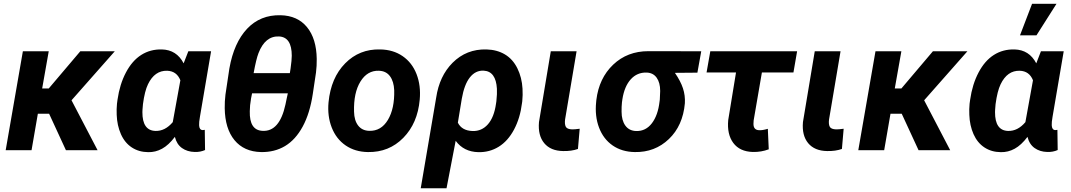

<svg xmlns="http://www.w3.org/2000/svg" viewBox="-20 -802 5720 1025"><path d="M242.2 -194.8H182.1L148.4 0H10.3L102.1 -528.3H240.2L205.1 -329.6H240.2L408.7 -528.3H592.8L361.8 -266.6L501 0H332Z M1106.9 -528.3 1047.4 -178.7Q1042 -148.4 1043 -133.3Q1043.9 -108.4 1062 -107.4Q1064 -106.9 1073.2 -108.9L1074.7 -1Q1049.3 10.3 1019.5 9.3Q979.5 8.3 951.4 -11.7Q923.3 -31.7 913.6 -71.3Q880.4 -27.3 845.2 -8.1Q810.1 11.2 771 10.3Q721.2 9.8 683.6 -14.9Q646 -39.6 625.5 -85.9Q605 -132.3 603 -189Q601.6 -219.2 604.5 -248.5L607.4 -270Q619.1 -352.1 652.3 -415Q685.5 -478 734.1 -508.8Q782.7 -539.6 844.2 -538.1Q922.9 -536.1 960.4 -463.9L985.4 -528.3ZM743.2 -246.1 740.7 -216.3 740.2 -203.6Q739.7 -105 810.1 -103Q861.3 -101.6 902.3 -149.9L942.9 -373.5Q923.3 -422.4 872.6 -424.3Q805.7 -426.3 770 -352.1Q752.4 -315.9 743.2 -246.1Z M1373.5 9.8Q1282.7 7.8 1231.9 -53.7Q1181.2 -115.2 1179.7 -224.6Q1179.2 -260.7 1183.6 -296.9L1204.6 -437Q1229 -574.2 1299.3 -648.7Q1369.6 -723.1 1477.5 -720.7Q1568.4 -718.8 1618.9 -657.2Q1669.4 -595.7 1670.9 -487.3Q1671.4 -450.7 1667 -415L1649.9 -300.8Q1634.3 -196.8 1595.9 -126.2Q1557.6 -55.7 1501.5 -22.2Q1445.3 11.2 1373.5 9.8ZM1516.6 -303.7H1325.7L1320.3 -276.9Q1313.5 -238.3 1313.5 -208Q1311 -106.9 1380.9 -103.5Q1472.2 -97.7 1503.9 -244.1L1510.7 -276.9ZM1334 -411.6H1527.3L1531.2 -436Q1537.6 -481.9 1537.6 -504.4Q1537.6 -604 1469.7 -607.4Q1395.5 -610.8 1359.9 -518.1Q1347.7 -486.8 1334 -411.6Z M2009.3 -538.1Q2079.1 -537.1 2129.6 -502.2Q2180.2 -467.3 2203.9 -406Q2227.5 -344.7 2220.7 -270Q2209.5 -144 2133.1 -66.2Q2056.6 11.7 1944.3 9.8Q1875.5 8.8 1825.2 -25.6Q1774.9 -60.1 1751 -121.1Q1727.1 -182.1 1733.9 -255.9Q1746.6 -386.7 1822.8 -463.9Q1898.9 -541 2009.3 -538.1ZM1870.1 -205.6Q1871.1 -158.7 1892.1 -131.6Q1913.1 -104.5 1951.2 -103.5Q2014.6 -101.6 2050.8 -161.9Q2086.9 -222.2 2084.5 -320.3Q2082.5 -367.2 2061.8 -395.3Q2041 -423.3 2002.4 -424.3Q1940.9 -426.3 1904.1 -366.5Q1867.2 -306.6 1870.1 -205.6Z M2308.6 -281.2Q2325.7 -396 2396 -466.8Q2470.2 -541 2577.1 -538.1Q2633.3 -536.6 2675.5 -511.5Q2717.8 -486.3 2741.9 -437.5Q2766.1 -388.7 2769.5 -328.6Q2771.5 -294.9 2768.1 -261.2L2766.6 -251Q2756.8 -171.4 2724.1 -110.1Q2691.4 -48.8 2642.3 -18.6Q2593.3 11.7 2533.2 10.3Q2455.6 8.3 2412.6 -50.3L2363.8 203.1H2226.1ZM2424.3 -147Q2445.3 -104.5 2502.9 -102.5Q2551.8 -101.1 2584.7 -138.4Q2617.7 -175.8 2627.9 -248L2629.9 -261.2Q2634.3 -302.7 2632.8 -328.1Q2627.4 -421.4 2562 -424.8Q2518.6 -426.8 2488.5 -388.9Q2458.5 -351.1 2445.3 -274.9Z M3058.1 -528.3 2996.6 -163.6Q2993.7 -138.7 3000.5 -125.5Q3007.3 -112.3 3033.7 -111.3Q3046.4 -110.8 3074.7 -114.7L3065.4 -6.8Q3031.2 5.4 2986.3 4.4Q2919.4 3.4 2885.3 -37.8Q2851.1 -79.1 2857.4 -150.4L2920.4 -528.3Z M3703.1 -414.1 3583 -413.1Q3613.3 -369.1 3626 -330.6Q3638.7 -292 3636.2 -250.5Q3625.5 -130.9 3550.8 -59.6Q3476.1 11.7 3369.1 9.8Q3300.3 8.8 3250.7 -25.4Q3201.2 -59.6 3178 -120.8Q3154.8 -182.1 3162.6 -257.3L3163.6 -268.1Q3177.7 -384.8 3253.4 -456.8Q3329.1 -528.8 3441.4 -528.8L3723.6 -528.3ZM3300.3 -255.4Q3297.9 -232.4 3298.3 -206.1Q3298.3 -159.2 3318.6 -131.3Q3338.9 -103.5 3376.5 -102.5Q3427.2 -101.1 3460 -143.8Q3492.7 -186.5 3501 -259.8L3502.4 -270L3504.4 -316.4Q3504.4 -360.8 3485.6 -387.2Q3466.8 -413.6 3431.6 -414.6Q3381.3 -416 3347.4 -378.7Q3313.5 -341.3 3302.7 -272.5Z M4215.8 -415H4047.4L4003.4 -159.2L4002.4 -140.6Q4002.4 -108.4 4031.7 -106.9Q4049.3 -105.5 4079.1 -114.3L4084 -4.9Q4043.9 10.3 3999 9.3Q3929.2 7.3 3894.8 -38.8Q3860.4 -85 3867.7 -161.6L3909.2 -415H3752L3772 -528.3H4235.4Z M4467.3 -528.3 4405.8 -163.6Q4402.8 -138.7 4409.7 -125.5Q4416.5 -112.3 4442.9 -111.3Q4455.6 -110.8 4483.9 -114.7L4474.6 -6.8Q4440.4 5.4 4395.5 4.4Q4328.6 3.4 4294.4 -37.8Q4260.3 -79.1 4266.6 -150.4L4329.6 -528.3Z M4793.9 -194.8H4733.9L4700.2 0H4562L4653.8 -528.3H4792L4756.8 -329.6H4792L4960.4 -528.3H5144.5L4913.6 -266.6L5052.7 0H4883.8Z M5658.7 -528.3 5599.1 -178.7Q5593.8 -148.4 5594.7 -133.3Q5595.7 -108.4 5613.8 -107.4Q5615.7 -106.9 5625 -108.9L5626.5 -1Q5601.1 10.3 5571.3 9.3Q5531.2 8.3 5503.2 -11.7Q5475.1 -31.7 5465.3 -71.3Q5432.1 -27.3 5397 -8.1Q5361.8 11.2 5322.8 10.3Q5272.9 9.8 5235.4 -14.9Q5197.8 -39.6 5177.2 -85.9Q5156.7 -132.3 5154.8 -189Q5153.3 -219.2 5156.2 -248.5L5159.2 -270Q5170.9 -352.1 5204.1 -415Q5237.3 -478 5285.9 -508.8Q5334.5 -539.6 5396 -538.1Q5474.6 -536.1 5512.2 -463.9L5537.1 -528.3ZM5294.9 -246.1 5292.5 -216.3 5292 -203.6Q5291.5 -105 5361.8 -103Q5413.1 -101.6 5454.1 -149.9L5494.6 -373.5Q5475.1 -422.4 5424.3 -424.3Q5357.4 -426.3 5321.8 -352.1Q5304.2 -315.9 5294.9 -246.1ZM5489.7 -781.7H5620.1L5513.2 -613.3H5425.3Z"/></svg>

Font: RobotoInd
Style: Bold Italic
Weight: 700
Italic angle: -12°
Designer: Google
Version: Version 2.001150; 2014